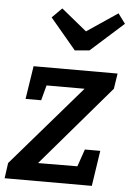

<svg xmlns="http://www.w3.org/2000/svg" viewBox="-59 -854 608 895"><g transform="rotate(5 245.0 -406.0)"><path d="M479 -532 468 -460 146 -84 330 -85 358 -166H430L405 0H-3L7 -72L332 -448H154L135 -377H62L86 -532ZM315 -715 459 -812 493 -766 339 -628 271 -622 150 -766 196 -812Z"/></g></svg>

Font: Bitter Pro SemiBold
Style: Italic
Weight: 600
Italic angle: -9°
Designer: Sol Matas, and Bitter project Authors
Foundry: Sol Matas
Version: Version 1.010